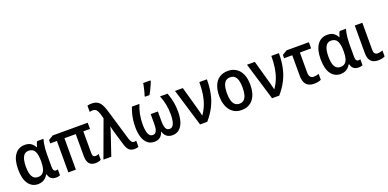

<svg xmlns="http://www.w3.org/2000/svg" viewBox="-4 -1685 5244 2593"><g transform="rotate(-20 2617.5 -388.5)"><path d="M263.2 -80.6Q302.7 -80.6 327.1 -100.6Q351.6 -120.6 363 -160.6Q374.5 -200.7 374.5 -261.2V-271.5Q374.5 -365.7 348.9 -412.4Q323.2 -459 261.7 -459Q207.5 -459 181.6 -409.7Q155.8 -360.4 155.8 -267.6Q155.8 -172.9 182.1 -126.7Q208.5 -80.6 263.2 -80.6ZM232.9 9.8Q146.5 9.8 95.7 -61.3Q44.9 -132.3 44.9 -268.6Q44.9 -406.2 97.2 -478.5Q149.4 -550.8 241.2 -550.8Q292.5 -550.8 326.4 -529.3Q360.4 -507.8 382.3 -465.8H388.2Q392.6 -485.8 400.1 -506.1Q407.7 -526.4 418 -541H507.8Q500.5 -517.6 494.4 -484.4Q488.3 -451.2 484.6 -412.6Q481 -374 481 -335V-146.5Q481 -112.3 491.7 -97.2Q502.4 -82 520 -82Q527.8 -82 535.9 -83.7Q543.9 -85.4 549.3 -87.4V-1.5Q544.9 1 535.2 3.7Q525.4 6.3 514.4 8.1Q503.4 9.8 494.1 9.8Q449.2 9.8 422.9 -9.3Q396.5 -28.3 384.3 -75.2H376.5Q362.3 -49.8 342.3 -30.8Q322.3 -11.7 295.2 -1Q268.1 9.8 232.9 9.8Z M1089.8 -82Q1102.5 -82 1115 -85.2Q1127.4 -88.4 1137.7 -93.8V-10.3Q1124.5 -2 1102.8 3.4Q1081.1 8.8 1057.1 8.8Q999.5 8.8 969.5 -27.1Q939.5 -63 939.5 -136.7V-451.7H776.9V0H668.5V-451.7H573.2V-500L641.1 -541H1144V-451.7H1048.3V-141.1Q1048.3 -109.9 1059.3 -95.9Q1070.3 -82 1089.8 -82Z M1172.9 0 1365.2 -523.9 1345.2 -595.2Q1332.5 -635.3 1315.2 -655Q1297.9 -674.8 1263.2 -674.8Q1250.5 -674.8 1239.5 -673.1Q1228.5 -671.4 1219.2 -668.5V-758.8Q1227.5 -761.2 1237.8 -762.9Q1248 -764.6 1259.3 -765.6Q1270.5 -766.6 1281.2 -766.6Q1328.6 -766.6 1360.1 -749.5Q1391.6 -732.4 1413.3 -696.5Q1435.1 -660.6 1452.1 -604L1585.9 -154.3Q1594.7 -127.4 1603.3 -112.1Q1611.8 -96.7 1622.1 -90.3Q1632.3 -84 1645 -84Q1653.3 -84 1661.6 -85.4Q1669.9 -86.9 1676.3 -89.4V-0.5Q1669.4 2.4 1659.4 4.9Q1649.4 7.3 1638.4 8.5Q1627.4 9.8 1616.7 9.8Q1583 9.8 1560.1 -2.7Q1537.1 -15.1 1521.2 -41.3Q1505.4 -67.4 1493.7 -108.4L1444.3 -275.4Q1439.9 -289.6 1435.8 -304.4Q1431.6 -319.3 1427.7 -333.7Q1423.8 -348.1 1420.7 -361.6Q1417.5 -375 1415.5 -386.7H1412.1Q1407.2 -363.8 1400.1 -339.4Q1393.1 -314.9 1384.8 -292.5L1285.6 0Z M2291 -541Q2308.6 -493.7 2320.1 -449Q2331.5 -404.3 2336.9 -358.6Q2342.3 -313 2342.3 -261.7Q2342.3 -179.2 2322 -118.2Q2301.8 -57.1 2262.2 -23.7Q2222.7 9.8 2165.5 9.8Q2114.3 9.8 2082.5 -15.1Q2050.8 -40 2036.6 -86.4H2032.7Q2018.6 -40 1986.8 -15.1Q1955.1 9.8 1902.8 9.8Q1846.2 9.8 1806.9 -23.4Q1767.6 -56.6 1747.3 -117.7Q1727.1 -178.7 1727.1 -261.7Q1727.1 -314 1732.4 -359.1Q1737.8 -404.3 1749.3 -448.5Q1760.7 -492.7 1778.8 -541H1886.7Q1859.9 -475.1 1846.4 -407.7Q1833 -340.3 1833 -264.2Q1833 -175.8 1853 -129.6Q1873 -83.5 1913.6 -83.5Q1939 -83.5 1954.1 -98.6Q1969.2 -113.8 1976.1 -143.8Q1982.9 -173.8 1982.9 -218.3V-359.4H2086.4V-218.3Q2086.4 -172.4 2093.5 -142.6Q2100.6 -112.8 2116 -98.1Q2131.3 -83.5 2155.8 -83.5Q2183.1 -83.5 2200.9 -104.2Q2218.8 -125 2227.8 -165Q2236.8 -205.1 2236.8 -263.2Q2236.8 -337.4 2223.6 -406Q2210.4 -474.6 2182.6 -541ZM1990.2 -606V-619.6Q1995.6 -634.3 2001.7 -656.2Q2007.8 -678.2 2013.7 -703.1Q2019.5 -728 2024.2 -750.5Q2028.8 -772.9 2031.2 -788.1H2135.7V-776.9Q2127 -752.4 2114 -723.1Q2101.1 -693.8 2086.2 -663.6Q2071.3 -633.3 2055.7 -606Z M2398.4 -541H2510.7L2599.1 -225.1Q2604.5 -205.6 2610.4 -183.8Q2616.2 -162.1 2621.3 -141.6Q2626.5 -121.1 2629.4 -106H2633.3Q2674.8 -165 2700 -231.2Q2725.1 -297.4 2736.6 -374Q2748 -450.7 2748 -541H2856.9Q2856.9 -434.6 2838.6 -342.5Q2820.3 -250.5 2778.3 -166.5Q2736.3 -82.5 2665 0H2562Z M3383.3 -271.5Q3383.3 -208 3368.9 -156.2Q3354.5 -104.5 3326.2 -67.4Q3297.9 -30.3 3255.9 -10.3Q3213.9 9.8 3158.2 9.8Q3106 9.8 3064.7 -10Q3023.4 -29.8 2994.6 -66.9Q2965.8 -104 2950.7 -155.8Q2935.5 -207.5 2935.5 -271.5Q2935.5 -358.9 2961.2 -421.6Q2986.8 -484.4 3037.1 -517.8Q3087.4 -551.3 3160.6 -551.3Q3228 -551.3 3278.1 -518.8Q3328.1 -486.3 3355.7 -424.1Q3383.3 -361.8 3383.3 -271.5ZM3046.4 -271Q3046.4 -210 3058.3 -167.5Q3070.3 -125 3095.5 -103Q3120.6 -81.1 3159.7 -81.1Q3199.2 -81.1 3223.9 -102.8Q3248.5 -124.5 3260.3 -167Q3272 -209.5 3272 -271.5Q3272 -333 3260.3 -375Q3248.5 -417 3223.9 -438.5Q3199.2 -460 3159.2 -460Q3100.1 -460 3073.2 -412.1Q3046.4 -364.3 3046.4 -271Z M3433.1 -541H3545.4L3633.8 -225.1Q3639.2 -205.6 3645 -183.8Q3650.9 -162.1 3656 -141.6Q3661.1 -121.1 3664.1 -106H3668Q3709.5 -165 3734.6 -231.2Q3759.8 -297.4 3771.2 -374Q3782.7 -450.7 3782.7 -541H3891.6Q3891.6 -434.6 3873.3 -342.5Q3855 -250.5 3813 -166.5Q3771 -82.5 3699.7 0H3596.7Z M4322.3 -541V-452.1H4160.6V-166Q4160.6 -122.1 4177.7 -101.3Q4194.8 -80.6 4226.6 -80.6Q4245.6 -80.6 4264.4 -84.2Q4283.2 -87.9 4300.3 -93.8V-9.3Q4283.7 -0.5 4256.8 5.1Q4230 10.7 4201.2 10.7Q4154.8 10.7 4121.1 -5.9Q4087.4 -22.5 4069.3 -60.3Q4051.3 -98.1 4051.3 -161.1V-452.1H3934.1V-500L4001.5 -541Z M4610.8 -80.6Q4650.4 -80.6 4674.8 -100.6Q4699.2 -120.6 4710.7 -160.6Q4722.2 -200.7 4722.2 -261.2V-271.5Q4722.2 -365.7 4696.5 -412.4Q4670.9 -459 4609.4 -459Q4555.2 -459 4529.3 -409.7Q4503.4 -360.4 4503.4 -267.6Q4503.4 -172.9 4529.8 -126.7Q4556.2 -80.6 4610.8 -80.6ZM4580.6 9.8Q4494.1 9.8 4443.4 -61.3Q4392.6 -132.3 4392.6 -268.6Q4392.6 -406.2 4444.8 -478.5Q4497.1 -550.8 4588.9 -550.8Q4640.1 -550.8 4674.1 -529.3Q4708 -507.8 4730 -465.8H4735.8Q4740.2 -485.8 4747.8 -506.1Q4755.4 -526.4 4765.6 -541H4855.5Q4848.1 -517.6 4842 -484.4Q4835.9 -451.2 4832.3 -412.6Q4828.6 -374 4828.6 -335V-146.5Q4828.6 -112.3 4839.4 -97.2Q4850.1 -82 4867.7 -82Q4875.5 -82 4883.5 -83.7Q4891.6 -85.4 4897 -87.4V-1.5Q4892.6 1 4882.8 3.7Q4873 6.3 4862.1 8.1Q4851.1 9.8 4841.8 9.8Q4796.9 9.8 4770.5 -9.3Q4744.1 -28.3 4731.9 -75.2H4724.1Q4710 -49.8 4689.9 -30.8Q4669.9 -11.7 4642.8 -1Q4615.7 9.8 4580.6 9.8Z M5090.8 -541V-153.3Q5090.8 -116.2 5104.7 -99.1Q5118.7 -82 5146.5 -82Q5165.5 -82 5184.6 -86.2Q5203.6 -90.3 5217.8 -96.2V-10.3Q5199.7 -1 5174.6 4.4Q5149.4 9.8 5121.1 9.8Q5078.1 9.8 5046.9 -5.4Q5015.6 -20.5 4998.8 -55.9Q4981.9 -91.3 4981.9 -151.9V-541Z"/></g></svg>

Font: Open Sans SemiCondensed SemiBold
Style: Regular
Weight: 600
Width: 4
Designer: Monotype Design Team
Foundry: Monotype Imaging Inc.
Version: Version 3.000